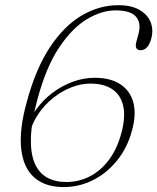

<svg xmlns="http://www.w3.org/2000/svg" viewBox="-20 -730 622 759"><path d="M447.5 -709.5Q499 -709.5 531.2 -691Q563.5 -672.5 575.5 -642Q587.5 -611.5 577.5 -575.5Q571.5 -554.5 561 -543Q550.5 -531.5 536 -531.5Q523 -531.5 518.8 -540Q514.5 -548.5 519.5 -566.5L527.5 -596Q539 -639 517.5 -664Q496 -689 437 -689Q382 -689 323.8 -654.2Q265.5 -619.5 213.8 -542.2Q162 -465 127.5 -335.5Q104 -247.5 102.2 -185.5Q100.5 -123.5 117 -85Q133.5 -46.5 165.5 -28.5Q197.5 -10.5 242 -10.5Q292.5 -10.5 336 -33.2Q379.5 -56 411.8 -99.8Q444 -143.5 460.5 -206.5Q477 -269.5 466.8 -312.5Q456.5 -355.5 423.5 -377.5Q390.5 -399.5 337.5 -399.5Q299.5 -399.5 261.5 -384.5Q223.5 -369.5 190.2 -343Q157 -316.5 132.8 -281.2Q108.5 -246 97.5 -205.5L82 -210Q94 -256.5 121.5 -295.2Q149 -334 186.8 -362.5Q224.5 -391 267.5 -406.8Q310.5 -422.5 354 -422.5Q417 -422.5 456 -396.8Q495 -371 507.2 -324.2Q519.5 -277.5 501.5 -213Q483.5 -146 443.2 -96Q403 -46 348.2 -18.2Q293.5 9.5 231 9.5Q158 9.5 115 -28.8Q72 -67 63.8 -141.8Q55.5 -216.5 85.5 -326Q121.5 -459.5 178 -544.2Q234.5 -629 303.8 -669.2Q373 -709.5 447.5 -709.5Z"/></svg>

Font: Fraunces Thin
Style: Italic
Weight: 250
Italic angle: -16°
Version: Version 1.000;[b76b70a41]